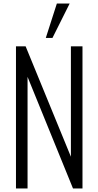

<svg xmlns="http://www.w3.org/2000/svg" viewBox="-20 -1074 560 1094"><path d="M71 0V-810H126L384 -181V-810H450V0H396L137 -636V0ZM241 -858 304 -1054H377L279 -858Z"/></svg>

Font: Oswald Light
Style: Regular
Weight: 300
Designer: Vernon Adams
Foundry: Vernon Adams
Version: Version 4.103;gftools[0.9.33.dev8+g029e19f]